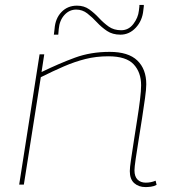

<svg xmlns="http://www.w3.org/2000/svg" viewBox="-20 -751 698 781"><path d="M141 -530H160L149 -458Q221 -493 285 -516.5Q349 -540 426 -540Q502 -540 538.5 -505Q575 -470 575 -408Q575 -389 570 -352.5Q565 -316 558 -271Q551 -226 544 -182.5Q537 -139 532 -105Q527 -71 527 -58Q527 -33 539.5 -20.5Q552 -8 573 -8Q594 -8 613 -16L617 1Q606 7 593.5 8.5Q581 10 572 10Q544 10 526 -6Q508 -22 508 -55Q508 -69 513 -102Q518 -135 524.5 -178Q531 -221 538 -264.5Q545 -308 549.5 -345Q554 -382 554 -404Q554 -457 523.5 -489.5Q493 -522 421 -522Q371 -522 327.5 -511Q284 -500 240 -481Q196 -462 146 -437L77 0H58ZM199 -610Q199 -611 198.5 -605.5Q198 -600 197.5 -597Q197 -594 198 -601Q199 -608 202 -634Q205 -676 230 -702Q255 -728 293 -728Q322 -728 343 -713Q364 -698 382.5 -678Q401 -658 422 -643Q443 -628 473 -628Q503 -628 522.5 -653.5Q542 -679 545 -708Q547 -723 547 -725Q547 -727 547 -731H565Q565 -727 565 -725.5Q565 -724 563 -709Q559 -667 532.5 -638.5Q506 -610 470 -610Q438 -610 415.5 -625Q393 -640 374 -660.5Q355 -681 335 -696.5Q315 -712 290 -712Q262 -712 242 -690Q222 -668 219 -633Q218 -619 217 -610Q217 -611 216.5 -604Q216 -597 215.5 -595Q215 -593 217 -610Z"/></svg>

Font: Georama Extended Thin
Style: Italic
Weight: 100
Width: 7
Italic angle: -9°
Designer: Jean-Baptiste Levee
Foundry: Production Type
Version: Version 1.000